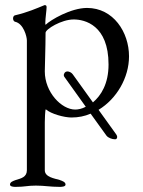

<svg xmlns="http://www.w3.org/2000/svg" viewBox="-20 -445 559 750"><path d="M365 -16C436 -59 484 -142 484 -225C484 -319 423 -414 320 -414C257 -414 177 -367 158 -348C157 -349 157 -353 157 -357C157 -373 162 -405 162 -417C162 -424 159 -425 154 -425C122 -412 89 -397 38 -385C34 -384 31 -379 31 -373C31 -367 34 -361 39 -360C72 -353 85 -302 85 -287V220C85 247 62 252 42 258C31 262 19 266 19 276C19 284 33 285 40 285C79 285 85 280 120 280C155 280 175 285 214 285C222 285 236 284 236 276C236 266 224 262 213 258C193 252 155 247 155 220V33C155 27 156 -18 159 -18C179 0 231 14 259 14C286 14 311 9 334 -1L396 85C403 94 419 99 428 99C431 99 433 99 434 98C440 93 438 86 434 80ZM274 -17C220 -17 155 -85 155 -166C155 -190 158 -259 158 -317C158 -331 220 -369 268 -369C311 -369 404 -347 404 -193C404 -118 375 -72 343 -45L264 -155C259 -162 250 -166 243 -166C241 -166 238 -165 236 -164C231 -161 226 -151 232 -144L315 -28C300 -20 285 -17 274 -17Z"/></svg>

Font: EB Garamond
Style: Regular
Weight: 400
Designer: Georg Duffner and Octavio Pardo
Foundry: Georg Duffner
Version: Version 1.000;PS 001.000;hotconv 1.0.88;makeotf.lib2.5.64775